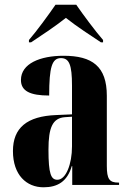

<svg xmlns="http://www.w3.org/2000/svg" viewBox="-20 -786 549 816"><path d="M103 -616V-606H112C151 -632 215 -674 260 -710C305 -674 370 -632 409 -606H418V-616C385 -654 335 -721 304 -766H216C185 -721 136 -654 103 -616ZM165 10C224 10 266 -14 285 -80H287V0H486V-10H483C445 -10 434 -25 434 -81V-379C434 -504 372 -549 250 -549C151 -549 69 -516 69 -446C69 -399 108 -380 189 -380C189 -501 201 -539 239 -539C274 -539 286 -511 286 -422V-300L218 -297C95 -292 35 -243 35 -144C35 -42 93 10 165 10ZM224 -22C197 -22 186 -46 186 -150C186 -245 204 -284 256 -288L286 -290V-164C286 -88 260 -22 224 -22Z"/></svg>

Font: Noto Serif Display ExtraCondensed ExtraBold
Style: Regular
Weight: 800
Width: 2
Designer: Monotype Design Team
Foundry: Monotype Imaging Inc.
Version: Version 2.009